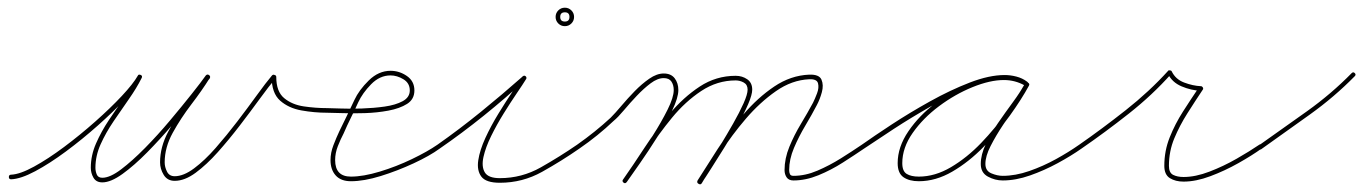

<svg xmlns="http://www.w3.org/2000/svg" viewBox="-20 -458 3543 499"><path d="M3 2Q3 -4 9 -4Q32 -5 68.5 -25Q105 -45 146.5 -76Q188 -107 227.5 -142Q267 -177 296.5 -208.5Q326 -240 338 -261Q341 -266 346 -263Q351 -261 348 -255Q335 -229 315 -200.5Q295 -172 275 -142.5Q255 -113 241.5 -83Q228 -53 228 -22Q228 -13 231.5 -4.5Q235 4 246 4Q266 4 295 -18Q324 -40 357 -73.5Q390 -107 421.5 -144.5Q453 -182 478 -213.5Q503 -245 515 -262Q519 -266 523 -263Q528 -260 525 -255Q505 -223 477.5 -187Q450 -151 429 -113Q408 -75 408 -36Q408 -24 414 -12Q420 0 434 0Q457 0 484.5 -20.5Q512 -41 540.5 -73.5Q569 -106 596.5 -142Q624 -178 647.5 -210.5Q671 -243 687 -262Q690 -265 694 -263Q698 -262 698 -258Q698 -220 718.5 -203Q739 -186 769.5 -181.5Q800 -177 830 -177Q830 -177 830 -177Q830 -177 830 -177Q836 -177 836 -171Q836 -165 830 -165Q797 -165 763.5 -171Q730 -177 708 -196.5Q686 -216 686 -258Q686 -262 692 -259Q699 -257 696 -254Q679 -234 655 -201Q631 -168 603 -131.5Q575 -95 546 -62.5Q517 -30 488.5 -9Q460 12 434 12Q415 12 405.5 -3.5Q396 -19 396 -36Q396 -76 417 -115.5Q438 -155 466 -191.5Q494 -228 515 -261Q518 -266 523 -263Q528 -259 525 -254Q511 -237 486 -204.5Q461 -172 428.5 -134Q396 -96 362.5 -62Q329 -28 298.5 -6Q268 16 246 16Q230 16 223 4Q216 -8 216 -22Q216 -54 229.5 -85Q243 -116 263 -146Q283 -176 303.5 -204.5Q324 -233 338 -261Q340 -266 346 -263Q351 -260 348 -255Q336 -233 305.5 -200.5Q275 -168 234.5 -132Q194 -96 151.5 -64.5Q109 -33 71.5 -13Q34 7 9 8Q3 8 3 2Z M824 -171Q824 -177 830 -177Q840 -177 865 -176Q890 -175 920.5 -176Q951 -177 979.5 -181Q1008 -185 1026.5 -195Q1045 -205 1045 -223Q1045 -242 1028.5 -252Q1012 -262 995 -262Q967 -262 944.5 -239Q922 -216 911 -192Q902 -172 892 -152Q882 -132 873 -111Q865 -96 858 -78Q851 -60 851 -42Q851 1 892 1Q924 1 967 -12Q1010 -25 1050.5 -44.5Q1091 -64 1117 -82Q1117 -82 1117 -82Q1117 -82 1117 -82Q1121 -85 1125 -80Q1128 -76 1123 -72Q1097 -53 1055 -33.5Q1013 -14 969.5 -0.5Q926 13 892 13Q866 13 852.5 -2Q839 -17 839 -42Q839 -61 846.5 -80.5Q854 -100 862 -117Q872 -137 881.5 -157Q891 -177 901 -198Q913 -224 938.5 -249Q964 -274 995 -274Q1018 -274 1037.5 -260.5Q1057 -247 1057 -223Q1057 -200 1038 -188Q1019 -176 989.5 -170.5Q960 -165 928.5 -164Q897 -163 870 -164Q843 -165 830 -165Q824 -165 824 -171Z M1123 -72Q1118 -69 1115 -74Q1112 -79 1117 -82Q1174 -122 1230 -167.5Q1286 -213 1338 -259Q1342 -263 1346 -260Q1350 -256 1347 -252Q1339 -239 1323 -215.5Q1307 -192 1289 -163Q1271 -134 1256.5 -104.5Q1242 -75 1236.5 -50Q1231 -25 1240 -10Q1249 5 1279 5Q1336 5 1385.5 -23Q1435 -51 1480 -82Q1480 -82 1480 -82Q1480 -82 1480 -82Q1484 -85 1488 -80Q1491 -76 1486 -72Q1440 -40 1389 -11.5Q1338 17 1279 17Q1243 17 1231 1Q1219 -15 1223 -41.5Q1227 -68 1241.5 -99.5Q1256 -131 1275 -162Q1294 -193 1311 -218.5Q1328 -244 1337 -258Q1340 -263 1345 -258Q1350 -254 1346 -251Q1294 -203 1237.5 -157.5Q1181 -112 1123 -72Q1123 -72 1123 -72Q1123 -72 1123 -72ZM1460 -414Q1460 -426 1448 -426Q1436 -426 1436 -414Q1436 -402 1448 -402Q1460 -402 1460 -414ZM1424 -414Q1424 -424 1431 -431Q1438 -438 1448 -438Q1458 -438 1465 -431Q1472 -424 1472 -414Q1472 -404 1465 -397Q1458 -390 1448 -390Q1438 -390 1431 -397Q1424 -404 1424 -414Z M1486 -72Q1482 -69 1478 -74Q1475 -78 1480 -82Q1527 -115 1567 -152Q1579 -164 1595 -183Q1611 -202 1629.5 -221Q1648 -240 1667.5 -253.5Q1687 -267 1705 -267Q1724 -267 1733.5 -254.5Q1743 -242 1743 -224Q1743 -204 1727 -171Q1711 -138 1688 -101.5Q1665 -65 1643 -33.5Q1621 -2 1609 15Q1605 20 1601 17Q1596 13 1599 9Q1611 -8 1632.5 -39Q1654 -70 1676.5 -105.5Q1699 -141 1715 -173Q1731 -205 1731 -224Q1731 -237 1725 -246Q1719 -255 1705 -255Q1689 -255 1671 -241.5Q1653 -228 1635 -209Q1617 -190 1601.5 -171.5Q1586 -153 1575 -144Q1534 -105 1486 -72Q1486 -72 1486 -72Q1486 -72 1486 -72ZM1601 17Q1596 13 1599 9Q1625 -28 1655 -74Q1685 -120 1720.5 -162.5Q1756 -205 1798.5 -233Q1841 -261 1892 -261Q1909 -261 1922 -252Q1935 -243 1935 -225Q1935 -212 1924.5 -187.5Q1914 -163 1897.5 -133.5Q1881 -104 1862.5 -74.5Q1844 -45 1828.5 -20.5Q1813 4 1804 17Q1801 22 1796 19Q1791 16 1794 11Q1802 -2 1817.5 -25.5Q1833 -49 1851 -78.5Q1869 -108 1885.5 -137Q1902 -166 1912.5 -189.5Q1923 -213 1923 -225Q1923 -238 1913 -243.5Q1903 -249 1892 -249Q1844 -249 1802.5 -221.5Q1761 -194 1726.5 -152Q1692 -110 1663 -65Q1634 -20 1609 15Q1605 20 1601 17ZM1796 20Q1790 17 1793 11Q1815 -24 1845 -70.5Q1875 -117 1912 -160.5Q1949 -204 1992 -233Q2035 -262 2083 -264Q2109 -265 2115 -251Q2121 -237 2116 -218.5Q2111 -200 2103 -185Q2090 -160 2073 -131.5Q2056 -103 2043.5 -73.5Q2031 -44 2031 -16Q2031 -10 2033 -5.5Q2035 -1 2042 -1Q2073 -1 2104.5 -14.5Q2136 -28 2165.5 -46.5Q2195 -65 2220 -82Q2225 -85 2228 -80Q2231 -75 2226 -72Q2201 -55 2170.5 -35.5Q2140 -16 2107 -2.5Q2074 11 2042 11Q2030 11 2024.5 3Q2019 -5 2019 -16Q2019 -46 2031.5 -76.5Q2044 -107 2061.5 -136Q2079 -165 2093 -191Q2098 -201 2103.5 -215.5Q2109 -230 2106 -241.5Q2103 -253 2083 -252Q2038 -250 1996.5 -221Q1955 -192 1918.5 -149.5Q1882 -107 1853 -61.5Q1824 -16 1804 18Q1801 23 1796 20Z M2218 -74Q2215 -78 2220 -82Q2251 -104 2297.5 -134.5Q2344 -165 2397 -194.5Q2450 -224 2500.5 -243.5Q2551 -263 2591 -263Q2606 -263 2621.5 -259Q2637 -255 2649 -246Q2654 -243 2651 -238Q2648 -233 2643 -236Q2618 -250 2589 -250Q2553 -250 2507.5 -231.5Q2462 -213 2420.5 -182Q2379 -151 2352 -112.5Q2325 -74 2325 -34Q2325 -13 2336.5 -6Q2348 1 2368 1Q2410 1 2451.5 -23.5Q2493 -48 2530 -86.5Q2567 -125 2596 -166.5Q2625 -208 2644 -241Q2647 -246 2652 -243Q2657 -240 2654 -235Q2643 -215 2624.5 -188.5Q2606 -162 2587 -133.5Q2568 -105 2554.5 -78.5Q2541 -52 2541 -32Q2541 -14 2556.5 -7.5Q2572 -1 2586 -1Q2619 -1 2655 -13.5Q2691 -26 2724.5 -44.5Q2758 -63 2785 -82Q2785 -82 2785 -82Q2785 -82 2785 -82Q2789 -85 2793 -80Q2796 -76 2791 -72Q2764 -53 2729 -34Q2694 -15 2657 -2Q2620 11 2586 11Q2566 11 2547.5 1Q2529 -9 2529 -32Q2529 -56 2542 -83.5Q2555 -111 2574 -138.5Q2593 -166 2612.5 -192.5Q2632 -219 2644 -241Q2647 -246 2652 -243Q2657 -240 2654 -235Q2635 -200 2604.5 -157.5Q2574 -115 2536 -76Q2498 -37 2455 -12Q2412 13 2368 13Q2343 13 2328 2.5Q2313 -8 2313 -34Q2313 -76 2341 -117Q2369 -158 2412 -190.5Q2455 -223 2502.5 -242.5Q2550 -262 2589 -262Q2622 -262 2649 -246Q2654 -243 2651 -238Q2647 -233 2643 -236Q2631 -244 2617.5 -247.5Q2604 -251 2591 -251Q2553 -251 2503 -231.5Q2453 -212 2401 -182.5Q2349 -153 2303 -123Q2257 -93 2226 -72Q2222 -69 2218 -74Z M2783 -74Q2780 -79 2785 -82Q2844 -123 2905.5 -171.5Q2967 -220 3016 -274Q3017 -276 3021 -275Q3024 -275 3025 -273Q3035 -252 3057.5 -243.5Q3080 -235 3101 -234Q3104 -234 3106 -231Q3108 -227 3106 -225Q3086 -195 3066 -163.5Q3046 -132 3032 -98.5Q3018 -65 3018 -27Q3018 -9 3029 -3.5Q3040 2 3056 2Q3087 2 3123.5 -12Q3160 -26 3194 -45.5Q3228 -65 3253 -82Q3257 -85 3261 -80Q3264 -76 3259 -72Q3234 -54 3198.5 -34Q3163 -14 3125.5 0Q3088 14 3056 14Q3035 14 3020.5 5Q3006 -4 3006 -27Q3006 -66 3020 -101Q3034 -136 3054.5 -168Q3075 -200 3096 -231Q3098 -234 3101 -228Q3104 -222 3101 -222Q3076 -223 3051 -233.5Q3026 -244 3015 -267Q3013 -270 3020 -269Q3026 -268 3024 -266Q2975 -211 2913.5 -162.5Q2852 -114 2791 -72Q2786 -69 2783 -74Z M3259 -71Q3255 -67 3251 -72Q3248 -77 3253 -81Q3314 -124 3377 -169Q3440 -214 3493 -268Q3497 -272 3501 -268Q3505 -264 3501 -260Q3448 -206 3384.5 -160.5Q3321 -115 3259 -71Q3259 -71 3259 -71Q3259 -71 3259 -71Z"/></svg>

Font: FRB American Cursive Thin
Style: Italic
Weight: 100
Italic angle: -25°
Version: Version 2.0;Modular Font Editor K font №1